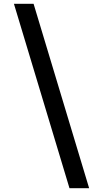

<svg xmlns="http://www.w3.org/2000/svg" viewBox="-20 -843 540 1006"><path d="M344 143 53 -823H156L447 143Z"/></svg>

Font: Iosevka Custom Semibold
Style: Regular
Weight: 600
Designer: Belleve Invis
Foundry: Belleve Invis
Version: Version 27.0.2; ttfautohint (v1.8.4)